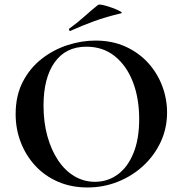

<svg xmlns="http://www.w3.org/2000/svg" viewBox="-20 -815 806 847"><path d="M366 12Q294 12 235.5 -13.5Q177 -39 135.5 -84Q94 -129 71.5 -187.5Q49 -246 49 -312Q49 -393 80.5 -454Q112 -515 164 -555.5Q216 -596 278 -616Q340 -636 401 -636Q475 -636 533.5 -609.5Q592 -583 633 -538Q674 -493 695.5 -436Q717 -379 717 -319Q717 -249 689 -189Q661 -129 612.5 -84Q564 -39 500.5 -13.5Q437 12 366 12ZM399 -13Q455 -13 499 -45Q543 -77 568.5 -139Q594 -201 594 -290Q594 -382 566 -454Q538 -526 486 -567.5Q434 -609 361 -609Q270 -609 221 -540Q172 -471 172 -349Q172 -276 189 -214.5Q206 -153 236.5 -107.5Q267 -62 308.5 -37.5Q350 -13 399 -13ZM291 -679Q287 -677 285 -682.5Q283 -688 286 -689Q322 -715 352 -742Q382 -769 412 -793Q416 -797 435.5 -792.5Q455 -788 476.5 -780Q498 -772 510.5 -765Q523 -758 513 -756Q446 -740 394 -721Q342 -702 291 -679Z"/></svg>

Font: Cormorant Infant Light
Style: Regular
Weight: 300
Designer: Christian Thalmann (Catharsis Fonts)
Foundry: Catharsis Fonts
Version: Version 4.001